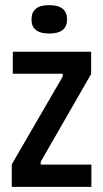

<svg xmlns="http://www.w3.org/2000/svg" viewBox="-20 -730 403 750"><path d="M26 0V-88L225 -431V-442H30V-528H336V-441L139 -98V-87H337V0ZM172 -599Q103 -599 103 -654Q103 -710 172 -710Q242 -710 242 -654Q242 -599 172 -599Z"/></svg>

Font: Bricolage Grotesque 12pt Condensed Medium
Style: Regular
Weight: 500
Width: 3
Designer: Mathieu Triay
Foundry: Atelier Triay
Version: Version 1.001; ttfautohint (v1.8.4.7-5d5b);gftools[0.9.33.de